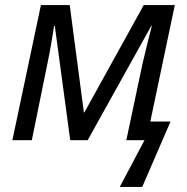

<svg xmlns="http://www.w3.org/2000/svg" viewBox="-20 -555 742 760"><path d="M454 185 552 0H480L545 -307Q554 -345 563.5 -383Q573 -421 581 -453H579L327 0H258L197 -452H194Q190 -424 183 -383.5Q176 -343 168 -305L106 0H29L142 -535H256L312 -110H314L549 -535H672L575 -74H655L543 185Z"/></svg>

Font: Manna Sans
Style: Italic
Weight: 400
Italic angle: -12°
Designer: Monotype Design Team
Foundry: Monotype Imaging Inc.
Version: Version 2.001.1; ttfautohint (v1.8.2)